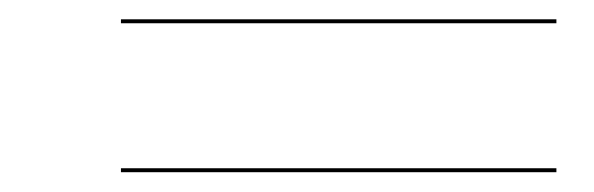

<svg xmlns="http://www.w3.org/2000/svg" viewBox="-20 -482 600 194"><path d="M102.2 -462.5H542.2V-458.5H102.2ZM102.2 -312H542.2V-308H102.2Z"/></svg>

Font: Bodoni* 36pt
Style: Bold Italic
Weight: 700
Italic angle: -13°
Version: Version 2.3